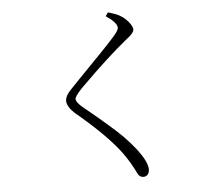

<svg xmlns="http://www.w3.org/2000/svg" viewBox="-57 -856 1114 978"><g transform="rotate(-5 500.0 -366.5)"><path d="M573.2 -710Q573.2 -735.4 518.6 -772.5Q517.6 -773.4 516.6 -773.4L530.3 -792Q570.3 -780.3 585.9 -771.5Q623 -751 643.6 -716.8Q651.4 -703.1 651.4 -694.3Q651.4 -679.7 626 -658.2Q623 -656.2 616.2 -650.4Q608.4 -644.5 605.5 -641.6Q510.7 -564.5 378.9 -433.6Q369.1 -423.8 362.3 -417Q327.1 -379.9 327.1 -366.2Q329.1 -347.7 360.4 -322.3Q503.9 -205.1 556.6 -151.4Q590.8 -116.2 618.2 -81.1Q667 -16.6 668 21.5Q667 57.6 636.7 58.6Q616.2 57.6 607.4 37.1Q604.5 31.2 597.7 17.6Q578.1 -20.5 558.6 -48.8Q498 -141.6 346.7 -271.5Q332 -283.2 317.4 -295.9Q279.3 -331.1 278.3 -361.3Q279.3 -385.7 302.7 -411.1Q318.4 -428.7 470.7 -585Q528.3 -644.5 548.8 -668.9Q573.2 -696.3 573.2 -710Z"/></g></svg>

Font: GenYoMin JP Light
Style: Regular
Weight: 300
Version: Version 1.001;PS 1;hotconv 16.6.51;makeotf.lib2.5.65220 DEVE